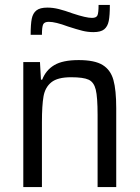

<svg xmlns="http://www.w3.org/2000/svg" viewBox="-20 -763 569 783"><path d="M75 0ZM378 -294Q378 -367 370.5 -397.5Q363 -428 341.5 -438Q320 -448 270 -448Q215 -448 189.5 -427.5Q164 -407 157.5 -370Q151 -333 151 -265V0H75V-510H143L147 -438H152Q167 -477 201.5 -497.5Q236 -518 301 -518Q366 -518 398.5 -498Q431 -478 442.5 -437Q454 -396 454 -322V0H378ZM361 -632Q338 -632 316 -637.5Q294 -643 257 -655Q206 -674 179 -674Q161 -674 156 -663.5Q151 -653 151 -621H105Q105 -664 109.5 -686.5Q114 -709 128.5 -720.5Q143 -732 173 -732Q196 -732 220 -726Q244 -720 277 -708Q331 -690 355 -690Q373 -690 377.5 -700.5Q382 -711 382 -743H428Q428 -700 423.5 -677.5Q419 -655 405 -643.5Q391 -632 361 -632Z"/></svg>

Font: Assailand
Style: Regular
Weight: 400
Designer: Hector Gatti with collaboration of the Omnibus-Type team
Foundry: Omnibus-Type
Version: Version 0.072;October 19, 2019;FontCreator 12.0.0.2547 64-bi